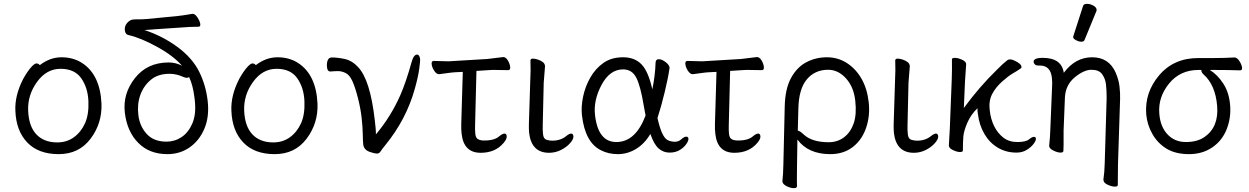

<svg xmlns="http://www.w3.org/2000/svg" viewBox="-20 -784 6501 999"><path d="M187 -445Q240 -486 300 -486Q360 -486 406 -457Q501 -396 508 -245Q512 -143 451.5 -62.5Q391 18 285.5 18Q180 18 122 -42.5Q64 -103 60 -207Q56 -287 101 -374Q121 -410 140 -432Q159 -454 169.5 -454Q180 -454 187 -445ZM278 -43Q327 -43 364 -69.5Q401 -96 422 -142Q443 -188 440 -258Q437 -328 402.5 -377Q368 -426 295 -426Q222 -426 172.5 -357.5Q123 -289 126.5 -207.5Q130 -126 169.5 -84.5Q209 -43 278 -43Z M983 -712Q995 -712 1007.5 -693Q1020 -674 1022 -659.5Q1024 -645 1013 -645Q972 -645 910 -640L731 -628Q827 -596 903.5 -539.5Q980 -483 1015.5 -412.5Q1051 -342 1060.5 -259.5Q1070 -177 1043.5 -114.5Q1017 -52 966.5 -17Q916 18 851 18Q757 18 699 -41Q641 -100 629.5 -198Q618 -296 682 -377.5Q746 -459 858 -459Q894 -459 927 -442Q882 -494 797 -540.5Q712 -587 651 -601Q632 -604 629.5 -626Q627 -648 641.5 -664.5Q656 -681 673 -682.5Q690 -684 705 -683.5Q720 -683 742 -685L899 -700Q929 -703 981 -712ZM992 -275Q984 -341 964 -383Q959 -379 952 -379Q945 -379 933 -384Q898 -400 862 -400Q802 -400 764.5 -368.5Q727 -337 710 -289.5Q693 -242 700 -184.5Q707 -127 743.5 -87Q780 -47 846 -47Q889 -47 924.5 -70.5Q960 -94 980.5 -141Q1001 -188 994 -257Z M1311 -445Q1364 -486 1424 -486Q1484 -486 1530 -457Q1625 -396 1632 -245Q1636 -143 1575.5 -62.5Q1515 18 1409.5 18Q1304 18 1246 -42.5Q1188 -103 1184 -207Q1180 -287 1225 -374Q1245 -410 1264 -432Q1283 -454 1293.5 -454Q1304 -454 1311 -445ZM1402 -43Q1451 -43 1488 -69.5Q1525 -96 1546 -142Q1567 -188 1564 -258Q1561 -328 1526.5 -377Q1492 -426 1419 -426Q1346 -426 1296.5 -357.5Q1247 -289 1250.5 -207.5Q1254 -126 1293.5 -84.5Q1333 -43 1402 -43Z M1699 -412H1698Q1684 -412 1681.5 -433.5Q1679 -455 1685 -470Q1691 -485 1706 -485Q1739 -485 1776 -476.5Q1813 -468 1842 -436Q1906 -371 1930 -159L1934 -122Q1936 -103 1936 -85Q2013 -176 2063 -289Q2093 -358 2121 -459Q2132 -500 2150 -500Q2163 -500 2166 -476Q2167 -469 2161.5 -427Q2156 -385 2138 -321Q2094 -163 1985 -29Q1967 -7 1960 4Q1953 15 1941.5 15Q1930 15 1909 8Q1874 -2 1870 -32Q1868 -51 1867.5 -87Q1867 -123 1861.5 -172Q1856 -221 1842 -275.5Q1828 -330 1813.5 -362Q1799 -394 1778.5 -404Q1758 -414 1739.5 -414Q1721 -414 1699 -412Z M2624 -419 2559 -420Q2549 -420 2539 -420Q2529 -420 2521 -419L2459 -415L2452 -136Q2451 -108 2453 -88.5Q2455 -69 2464 -62Q2473 -55 2491 -53H2502Q2554 -53 2579 -76Q2595 -89 2605 -89Q2615 -89 2616.5 -75Q2618 -61 2600 -40Q2557 11 2481 11Q2393 11 2382 -87Q2379 -110 2380 -142L2388 -410L2347 -408Q2329 -407 2302.5 -403Q2276 -399 2265 -398H2264Q2251 -398 2239.5 -415.5Q2228 -433 2226 -450Q2224 -467 2237 -467L2314 -465L2515 -477Q2536 -479 2560.5 -482.5Q2585 -486 2597 -487H2599Q2612 -487 2622.5 -469.5Q2633 -452 2634.5 -435.5Q2636 -419 2624 -419Z M2739 -364Q2742 -419 2740 -470Q2741 -479 2752.5 -479Q2764 -479 2779 -474Q2813 -462 2815 -444L2816 -441L2809 -353L2804 -135Q2803 -109 2805.5 -85.5Q2808 -62 2823 -57Q2838 -52 2853 -52Q2897 -52 2926 -76Q2942 -89 2952 -89Q2962 -89 2963.5 -75Q2965 -61 2947 -40Q2929 -19 2899.5 -4Q2870 11 2837 11Q2745 11 2733 -93Q2731 -117 2732 -143Z M3401 -170Q3422 -74 3452 -56Q3466 -48 3487.5 -46.5Q3509 -45 3524.5 -59Q3540 -73 3550.5 -73Q3561 -73 3562 -62.5Q3563 -52 3551 -34.5Q3539 -17 3517 -3.5Q3495 10 3463.5 10Q3432 10 3407.5 -11Q3383 -32 3364 -87Q3333 -35 3288.5 -8.5Q3244 18 3195 18Q3146 18 3107 -2Q3024 -43 3008 -184Q3003 -229 3014 -281.5Q3025 -334 3051.5 -380.5Q3078 -427 3119.5 -456.5Q3161 -486 3222 -486Q3283 -486 3318.5 -448.5Q3354 -411 3374 -319Q3389 -390 3391 -458Q3392 -476 3407.5 -476Q3423 -476 3442.5 -461.5Q3462 -447 3464 -432Q3457 -381 3438.5 -304.5Q3420 -228 3401 -170ZM3187 -45Q3287 -45 3339 -183Q3334 -209 3329 -237Q3313 -335 3291 -379Q3269 -423 3222 -423Q3153 -423 3110 -342.5Q3067 -262 3076 -185Q3092 -45 3187 -45Z M3944 -419 3879 -420Q3869 -420 3859 -420Q3849 -420 3841 -419L3779 -415L3772 -136Q3771 -108 3773 -88.5Q3775 -69 3784 -62Q3793 -55 3811 -53H3822Q3874 -53 3899 -76Q3915 -89 3925 -89Q3935 -89 3936.5 -75Q3938 -61 3920 -40Q3877 11 3801 11Q3713 11 3702 -87Q3699 -110 3700 -142L3708 -410L3667 -408Q3649 -407 3622.5 -403Q3596 -399 3585 -398H3584Q3571 -398 3559.5 -415.5Q3548 -433 3546 -450Q3544 -467 3557 -467L3634 -465L3835 -477Q3856 -479 3880.5 -482.5Q3905 -486 3917 -487H3919Q3932 -487 3942.5 -469.5Q3953 -452 3954.5 -435.5Q3956 -419 3944 -419Z M4300 18Q4185 18 4129 -58L4127 79Q4127 88 4126.5 126.5Q4126 165 4127 184Q4127 195 4110.5 195Q4094 195 4073.5 185Q4053 175 4051 161V158Q4055 125 4056 71L4063 -229Q4065 -322 4096 -378.5Q4127 -435 4176 -460.5Q4225 -486 4282.5 -486Q4340 -486 4386.5 -456Q4433 -426 4462.5 -374.5Q4492 -323 4500 -252.5Q4508 -182 4486.5 -119Q4465 -56 4417 -19Q4369 18 4300 18ZM4131 -104Q4141 -104 4162 -84Q4205 -44 4292 -44Q4338 -44 4372 -70Q4406 -96 4422 -142.5Q4438 -189 4430 -260.5Q4422 -332 4381.5 -376.5Q4341 -421 4289 -421Q4220 -421 4178 -371Q4136 -321 4134 -218Z M4637 -364Q4640 -419 4638 -470Q4639 -479 4650.5 -479Q4662 -479 4677 -474Q4711 -462 4713 -444L4714 -441L4707 -353L4702 -135Q4701 -109 4703.5 -85.5Q4706 -62 4721 -57Q4736 -52 4751 -52Q4795 -52 4824 -76Q4840 -89 4850 -89Q4860 -89 4861.5 -75Q4863 -61 4845 -40Q4827 -19 4797.5 -4Q4768 11 4735 11Q4643 11 4631 -93Q4629 -117 4630 -143Z M4917 -27 4922 -115 4932 -369Q4934 -422 4933 -475Q4933 -483 4948 -483Q4963 -483 4984 -474Q5005 -465 5007 -452V-449Q5004 -414 5001 -360L4995 -222Q5076 -333 5170 -424Q5199 -454 5223 -472Q5228 -475 5237 -475Q5246 -475 5260 -468Q5294 -452 5295 -436Q5296 -431 5291 -428Q5271 -414 5249 -401.5Q5227 -389 5194 -359.5Q5161 -330 5142.5 -295Q5124 -260 5129.5 -211.5Q5135 -163 5153 -127Q5171 -91 5200.5 -68Q5230 -45 5273.5 -45Q5317 -45 5333.5 -58.5Q5350 -72 5359.5 -72Q5369 -72 5370 -62.5Q5371 -53 5358 -35.5Q5345 -18 5322 -4Q5299 10 5269 10Q5215 10 5172 -15.5Q5129 -41 5102 -87Q5075 -133 5068 -192L5066 -207Q5066 -214 5066 -221Q5031 -187 5013 -145Q4995 -103 4992.5 -74.5Q4990 -46 4990 -1Q4990 7 4975 7Q4960 7 4939.5 -2.5Q4919 -12 4917 -25Z M5615 -752Q5618 -764 5635.5 -764Q5653 -764 5669.5 -754.5Q5686 -745 5686 -732Q5686 -729 5685 -727L5623 -576Q5620 -567 5606.5 -567Q5593 -567 5578.5 -575Q5564 -583 5564 -589.5Q5564 -596 5565 -597ZM5358 -461Q5356 -483 5405 -483Q5504 -483 5515 -405Q5575 -486 5662.5 -486Q5750 -486 5785 -406Q5801 -369 5805 -333.5Q5809 -298 5808 -270L5797 73L5796 179Q5796 187 5780.5 187Q5765 187 5744 177.5Q5723 168 5722 155L5721 152Q5727 111 5728 65L5738 -274Q5738 -316 5734.5 -345.5Q5731 -375 5714.5 -398Q5698 -421 5659 -421Q5620 -421 5572.5 -382Q5525 -343 5521 -279L5514 -104Q5514 -95 5514 -74Q5514 -53 5514 -31.5Q5514 -10 5513 1Q5513 10 5498 10Q5483 10 5462 0Q5441 -10 5439 -23V-26Q5444 -73 5445 -112L5454 -330Q5456 -354 5453 -380Q5446 -443 5391 -443H5381Q5371 -443 5365 -448.5Q5359 -454 5358 -461Z M6433 -418Q6366 -420 6306 -420H6275Q6315 -395 6345 -349Q6375 -303 6380.5 -237Q6386 -171 6362.5 -111.5Q6339 -52 6287.5 -17Q6236 18 6166.5 18Q6097 18 6050.5 -10Q6004 -38 5976.5 -86Q5949 -134 5944 -189Q5935 -302 6011 -392Q6087 -482 6215 -482H6297Q6351 -482 6402 -485H6403Q6417 -485 6429 -466Q6441 -447 6442.5 -432.5Q6444 -418 6433 -418ZM6230 -420H6216Q6120 -420 6062.5 -349Q6005 -278 6012 -193Q6017 -125 6054.5 -85Q6092 -45 6150.5 -45Q6209 -45 6247 -71Q6322 -123 6313 -232.5Q6304 -342 6242 -397Q6231 -407 6231 -417Z"/></svg>

Font: ToneOZ-Pinyin-WenKai-Regular
Style: Regular
Weight: 400
Designer: Fontworks Inc.
Foundry: ToneOZ
Version: Version 0.240331